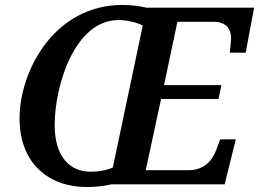

<svg xmlns="http://www.w3.org/2000/svg" viewBox="-20 -745 1047 776"><path d="M331 11C364 11 403 7 431 0H888L933 -182H870L854 -139C838 -95 804 -57 741 -57H569L631 -345H863L875 -401H643L697 -657H843C895 -657 914 -627 914 -590C914 -585 910 -541 909 -532H973L1007 -714H572C543 -721 507 -725 475 -725C199 -725 59 -458 59 -266C59 -85 177 11 331 11ZM346 -51C265 -51 201 -108 201 -240C201 -399 282 -664 459 -664C496 -664 535 -653 557 -642L436 -68C412 -57 380 -51 346 -51Z"/></svg>

Font: Noto Serif SemiBold
Style: Italic
Weight: 600
Italic angle: -12°
Designer: Monotype Design Team
Foundry: Monotype Imaging Inc.
Version: Version 2.014